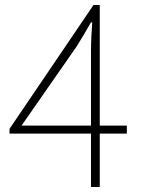

<svg xmlns="http://www.w3.org/2000/svg" viewBox="-20 -746 561 766"><path d="M343 0V-213H18V-232L353 -726H378V-245H486V-213H378V0ZM343 -245V-544Q343 -567 344.5 -600.5Q346 -634 348 -657H343Q330 -634 315.5 -609.5Q301 -585 286 -561L66 -245Z"/></svg>

Font: Source Han Sans SC ExtraLight
Style: Regular
Weight: 250
Designer: Ryoko NISHIZUKA 西塚涼子 (kana, bopomofo & ideographs); Paul D. Hunt (Latin, Greek & Cyrillic); Sandoll Communications 산돌커뮤니
Foundry: Adobe
Version: Version 2.004;hotconv 1.0.118;makeotfexe 2.5.65603